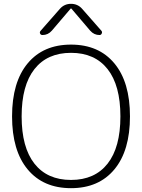

<svg xmlns="http://www.w3.org/2000/svg" viewBox="-20 -973 742 1003"><path d="M542 -612Q475 -697 351 -697Q227 -697 160 -612Q93 -527 93 -365Q93 -203 160 -118Q227 -33 351 -33Q475 -33 542 -118Q609 -203 609 -365Q609 -527 542 -612ZM577.5 -88Q496 10 351 10Q206 10 124.5 -88Q43 -186 43 -365Q43 -544 124.5 -642Q206 -740 351 -740Q496 -740 577.5 -642Q659 -544 659 -365Q659 -186 577.5 -88ZM409 -927 510 -812Q515 -806 511.5 -798Q508 -790 500 -790Q471 -790 451 -813L353 -928Q352 -929 351 -929L349 -928L251 -813Q231 -790 202 -790Q193 -790 189.5 -797.5Q186 -805 192 -812L293 -927Q316 -953 351 -953Q386 -953 409 -927Z"/></svg>

Font: Rounded Mplus 1c Light
Style: Regular
Weight: 300
Version: Version 1.059.20150529